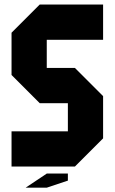

<svg xmlns="http://www.w3.org/2000/svg" viewBox="-20 -739 509 852"><path d="M31.2 0V-156.2H281.2V-281.2H156.2L31.2 -406.2V-593.8L156.2 -718.8H437.5V-562.5H187.5V-437.5H312.5L437.5 -312.5V-125L312.5 0ZM187.5 31.2H281.2V62.5L187.5 93.8H93.8Z"/></svg>

Font: Signwood
Style: Regular
Weight: 400
Designer: GGBotNet
Foundry: GGBotNet
Version: 0.95